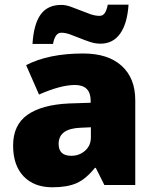

<svg xmlns="http://www.w3.org/2000/svg" viewBox="-20 -792 663 822"><path d="M426.8 0 390.1 -73.2H386.2Q347.7 -25.4 307.6 -7.8Q267.6 9.8 204.1 9.8Q126 9.8 81.1 -37.1Q36.1 -84 36.1 -168.9Q36.1 -257.3 97.7 -300.5Q159.2 -343.8 275.9 -349.1L368.2 -352.1V-359.9Q368.2 -428.2 300.8 -428.2Q240.2 -428.2 147 -387.2L91.8 -513.2Q188.5 -563 335.9 -563Q442.4 -563 500.7 -510.3Q559.1 -457.5 559.1 -362.8V0ZM285.2 -125Q319.8 -125 344.5 -147Q369.1 -168.9 369.1 -204.1V-247.1L325.2 -245.1Q231 -241.7 231 -175.8Q231 -125 285.2 -125ZM410.2 -605Q388.2 -605 366 -612.3Q343.8 -619.6 322.3 -628.4Q300.8 -637.2 280.5 -644.5Q260.3 -651.9 242.2 -651.9Q215.8 -651.9 207 -604H119.1Q124.5 -689.5 154.3 -730.2Q184.1 -771 242.2 -771Q260.7 -771 281.7 -763.7Q302.7 -756.3 324.2 -747.6Q345.7 -738.8 366.7 -731.4Q387.7 -724.1 406.2 -724.1Q420.4 -724.1 428.7 -736.3Q437 -748.5 441.4 -772H530.3Q524.9 -690.4 494.1 -647.7Q463.4 -605 410.2 -605Z"/></svg>

Font: OpenSansExtrabold
Style: Regular
Weight: 800
Foundry: Ascender Corporation
Version: Version 1.10